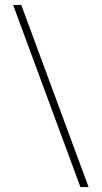

<svg xmlns="http://www.w3.org/2000/svg" viewBox="-20 -742 412 776"><path d="M305 14H338L66 -722H33Z"/></svg>

Font: Myanmar April Display
Style: Regular
Weight: 400
Designer: Khon Soe Zaw Thu
Foundry: Myanmar OS
Version: Version 2.50 April 12, 2019